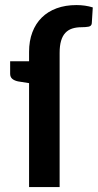

<svg xmlns="http://www.w3.org/2000/svg" viewBox="-20 -756 395 776"><path d="M97.5 -546.5Q97.5 -590.5 110.8 -625.5Q124 -660.5 148.8 -685Q173.5 -709.5 209 -722.5Q244.5 -735.5 289 -735.5Q324.5 -735.5 355 -726L351 -662Q350 -650.5 338 -648.2Q326 -646 310 -646Q288 -646 271.5 -640.5Q255 -635 243.8 -622.8Q232.5 -610.5 226.8 -590.8Q221 -571 221 -542.5V0H97.5V-420L53 -427Q38.5 -430 29.8 -437.2Q21 -444.5 21 -458V-508.5H97.5Z"/></svg>

Font: Lato 2
Style: Bold
Weight: 700
Designer: Lukasz Dziedzic with Adam Twardoch and Botio Nikoltchev
Foundry: tyPoland Lukasz Dziedzic
Version: Version 2.015; 2015-08-06; http://www.latofonts.com/